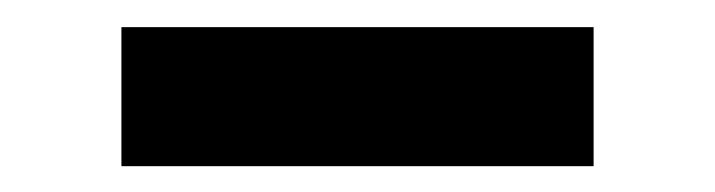

<svg xmlns="http://www.w3.org/2000/svg" viewBox="-20 -698 540 145"><path d="M71.7 -572.5V-677.5H428.3V-572.5Z"/></svg>

Font: Funnel Sans Light ExtraBold
Style: Regular
Weight: 800
Version: Version 1.000